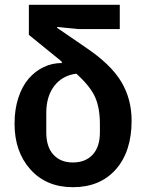

<svg xmlns="http://www.w3.org/2000/svg" viewBox="-20 -760 603 792"><path d="M280.8 12.2Q171.4 12.2 105.7 -60.8Q40 -133.8 40 -250Q40 -309.1 55.9 -357.2Q71.8 -405.3 98.6 -436Q125.5 -466.8 160.4 -483.4Q195.3 -500 234.9 -500V-505.9L99.1 -616.2V-740.2H474.1V-640.1H301.8L215.8 -648.9V-645L334 -564Q436.5 -495.1 479.7 -423.6Q522.9 -352.1 522.9 -262.2Q522.9 -134.8 457.8 -61.3Q392.6 12.2 280.8 12.2ZM280.8 -89.8Q332.5 -89.8 362.3 -122.1Q392.1 -154.3 392.1 -213.9V-247.1Q392.1 -315.4 372.1 -359.9Q352.1 -404.3 294.9 -456.1Q237.3 -448.7 204.1 -405.8Q170.9 -362.8 170.9 -293.9V-213.9Q170.9 -154.3 200.2 -122.1Q229.5 -89.8 280.8 -89.8Z"/></svg>

Font: Anuphan SemiBold
Style: Bold
Weight: 600
Designer: Mike Abbink, Paul van der Laan, Pieter van Rosmalen, Mint Tantisuwanna
Foundry: Bold Monday; Cadson Demak
Version: Version 3.002;hotconv 1.0.109;makeotfexe 2.5.65596